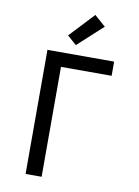

<svg xmlns="http://www.w3.org/2000/svg" viewBox="-104 -1052 808 1120"><g transform="rotate(10 300.0 -492.0)"><path d="M128 0V-735H523V-651H223V0ZM286 -791 232 -839 368 -984 434 -926Z"/></g></svg>

Font: Iosevka Medium Extended
Style: Regular
Weight: 500
Width: 7
Monospace: yes
Designer: Belleve Invis
Foundry: Belleve Invis
Version: Version 32.5.0; ttfautohint (v1.8.4)